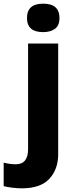

<svg xmlns="http://www.w3.org/2000/svg" viewBox="-79 -786 411 1046"><path d="M156 -766Q245 -766 245 -688Q245 -647 220.5 -629Q196 -611 156 -611Q68 -611 68 -688Q68 -766 156 -766ZM-59 228V100Q-25 109 7 109Q74 109 74 26V-549H238V54Q238 136 190 188Q142 240 40 240Q16 240 -12.5 236.5Q-41 233 -59 228Z"/></svg>

Font: Noto Sans UI ExtraBold
Style: Regular
Weight: 800
Designer: Monotype Design Team
Foundry: Monotype Imaging Inc.
Version: Version 1.001